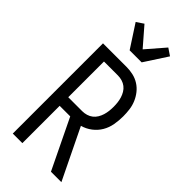

<svg xmlns="http://www.w3.org/2000/svg" viewBox="-303 -1045 1106 1106"><g transform="rotate(45 250.0 -492.0)"><path d="M64 0V-735H256Q283 -735 309.5 -729Q336 -723 359 -708.5Q382 -694 399 -672.5Q416 -651 426.5 -626Q437 -601 440.5 -574Q444 -547 444 -520Q444 -486 438 -452Q432 -418 415 -389Q398 -360 370.5 -339Q343 -318 310 -309L460 0H375L228 -304H142V0ZM142 -374H256Q273 -374 290 -379Q307 -384 320.5 -394.5Q334 -405 343 -420Q352 -435 357 -451.5Q362 -468 364 -485Q366 -502 366 -520Q366 -537 364 -554Q362 -571 357 -587.5Q352 -604 343 -619Q334 -634 320.5 -644.5Q307 -655 290 -660Q273 -665 256 -665H142ZM201 -815 110 -955 153 -984 250 -872 347 -984 390 -955 299 -815Z"/></g></svg>

Font: Iosevka Fuck
Style: Regular
Weight: 400
Monospace: yes
Designer: Belleve Invis
Foundry: Belleve Invis
Version: Version 28.0.7; ttfautohint (v1.8.3)